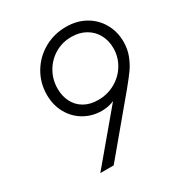

<svg xmlns="http://www.w3.org/2000/svg" viewBox="-171 -849 913 971"><g transform="rotate(-30 285.5 -364.0)"><path d="M568.4 -517.6Q568.4 -474.1 553.7 -437Q539.1 -399.9 519.5 -372.8Q500 -345.7 464.4 -302.2L212.4 -0.5H134.3L372.1 -283.7Q338.4 -269 299.8 -269Q243.7 -269 197.5 -295.7Q151.4 -322.3 124.8 -369.9Q98.1 -417.5 98.1 -478Q98.1 -546.4 131.8 -603.8Q165.5 -661.1 223.9 -694.6Q282.2 -728 352.5 -728Q416.5 -728 465.6 -700Q514.6 -671.9 541.5 -623.8Q568.4 -575.7 568.4 -517.6ZM160.6 -477.1Q160.6 -434.1 178.2 -399.7Q195.8 -365.2 229.7 -345.5Q263.7 -325.7 311 -325.7Q365.2 -325.7 410.4 -351.1Q455.6 -376.5 481.7 -420.2Q507.8 -463.9 507.8 -515.6Q507.8 -559.6 488.3 -595Q468.8 -630.4 433.3 -650.4Q397.9 -670.4 351.1 -670.4Q297.4 -670.4 253.9 -644.3Q210.4 -618.2 185.5 -574Q160.6 -529.8 160.6 -477.1Z"/></g></svg>

Font: Reddit Sans Vanilla Light
Style: Italic
Weight: 300
Italic angle: -11.25°
Designer: Stephen Hutchings
Version: Version 1.013